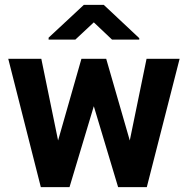

<svg xmlns="http://www.w3.org/2000/svg" viewBox="-20 -770 774 790"><path d="M14 -528 148 0H266L366 -333L466 0H584L719 -528H583L514 -192L417 -528H315L219 -192L150 -528ZM180 -607H290L366 -678L441 -607H553V-613L407 -750H325L180 -615Z"/></svg>

Font: Aerodynamic
Style: Regular
Weight: 500
Designer: Google
Version: Version 2.000980; 2014